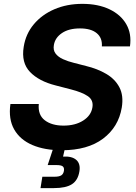

<svg xmlns="http://www.w3.org/2000/svg" viewBox="-20 -757 694 981"><path d="M295.4 10.7Q208 10.7 145.3 -16.1Q82.5 -43 52.5 -95.7Q22.5 -148.4 33.2 -225.6H178.2Q172.9 -170.4 208.5 -142.8Q244.1 -115.2 304.7 -115.2Q364.3 -115.2 404.8 -140.9Q445.3 -166.5 452.1 -208Q458.5 -245.1 429.2 -265.4Q399.9 -285.6 342.3 -300.3L265.1 -320.3Q179.2 -341.8 133.5 -389.2Q87.9 -436.5 101.1 -517.6Q111.3 -583.5 152.6 -632.8Q193.8 -682.1 257.8 -709.7Q321.8 -737.3 400.9 -737.3Q481 -737.3 539.1 -709.7Q597.2 -682.1 625.2 -633.3Q653.3 -584.5 644 -520H500.5Q503.4 -563.5 474.1 -587.6Q444.8 -611.8 388.7 -611.8Q331.5 -611.8 296.6 -588.1Q261.7 -564.5 255.4 -527.8Q250.5 -501 263.9 -483.4Q277.3 -465.8 302 -454.6Q326.7 -443.4 356.9 -436L419.4 -419.9Q478 -405.8 522.9 -379.4Q567.9 -353 590.1 -310.8Q612.3 -268.6 602.1 -207Q585.4 -107.9 506.6 -48.6Q427.7 10.7 295.4 10.7ZM187 204.1 196.3 146H258.3Q281.7 146 292.7 139.2Q303.7 132.3 306.6 116.2Q309.1 100.1 300.8 93.3Q292.5 86.4 268.6 86.4H223.6L259.3 -21.5H315.4L312 0L302.2 43Q348.1 40.5 370.1 60.3Q392.1 80.1 385.7 118.7Q378.4 164.1 347.7 184.1Q316.9 204.1 255.4 204.1Z"/></svg>

Font: Inter
Style: Bold Italic
Weight: 700
Italic angle: -9.39999°
Designer: Rasmus Andersson
Foundry: rsms
Version: Version 4.001;git-9221beed3